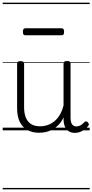

<svg xmlns="http://www.w3.org/2000/svg" viewBox="-20 -968 686 1426"><path d="M270 18Q222 18 185 -1.5Q148 -21 127.5 -61.5Q107 -102 107 -166V-496Q107 -505 113 -509.5Q119 -514 132 -514Q146 -514 152.5 -509.5Q159 -505 159 -496V-171Q159 -127 171.5 -95.5Q184 -64 210 -47Q236 -30 277 -30Q306 -30 333 -39Q360 -48 383 -66.5Q406 -85 424 -115Q442 -145 452 -186V-496Q452 -506 458.5 -510.5Q465 -515 479 -515Q492 -515 498 -510.5Q504 -506 504 -496V-93Q504 -73 508.5 -58.5Q513 -44 523 -36.5Q533 -29 547 -29Q557 -29 567 -32.5Q577 -36 587 -43Q597 -50 607 -61Q613 -67 620 -66.5Q627 -66 633 -59Q638 -54 639.5 -47Q641 -40 636 -34Q625 -19 609 -7Q593 5 575 12Q557 19 537 19Q517 19 502 13Q487 7 476 -5Q465 -17 459 -35Q453 -53 452 -76V-97Q437 -63 415.5 -41Q394 -19 370 -6Q346 7 320.5 12.5Q295 18 270 18ZM169 -706Q158 -706 154 -712.5Q150 -719 150 -731Q150 -744 154 -751Q158 -758 169 -758H437Q448 -758 452 -751Q456 -744 456 -731Q456 -719 452 -712.5Q448 -706 437 -706ZM0 428H646V438H0ZM0 -20H646V0H0ZM0 -505H646V-500H0ZM0 -948H646V-938H0Z"/></svg>

Font: Playwrite US Modern Guides
Style: Regular
Weight: 400
Designer: Veronika Burian, José Scaglione
Foundry: TypeTogether
Version: Version 1.003